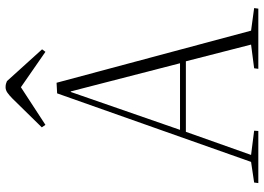

<svg xmlns="http://www.w3.org/2000/svg" viewBox="-149 -798 947 689"><g transform="rotate(-90 324.5 -453.5)"><path d="M372 -724 559 -26 640 -15 638 0H422L424 -15L509 -26L449 -260H196L113 -26L200 -15L199 0H12L14 -15L88 -26L334 -722ZM203 -281H442L341 -673H339ZM492 -776 483 -764 356 -852 221 -764 212 -777 315 -882Q327 -894 336.5 -900.5Q346 -907 356 -907Q363 -907 368.5 -905.5Q374 -904 378 -902Z"/></g></svg>

Font: Literata 60pt ExtraLight
Style: Italic
Weight: 250
Italic angle: -2°
Designer: Latin by Veronika Burian and Jose Scaglione. Greek by Irene Vlachou. Cyrillic by Vera Evstafieva
Foundry: TypeTogether
Version: Version 3.103;gftools[0.9.29]